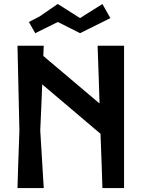

<svg xmlns="http://www.w3.org/2000/svg" viewBox="-20 -952 716 971"><path d="M384.8 -784.2C453.1 -818.4 503.9 -843.8 538.1 -860.4C520.5 -892.6 506.8 -916 498 -931.6C448.2 -900.4 410.2 -877 384.8 -860.4C335 -892.6 296.9 -916 272.5 -931.6C271.5 -931.6 271.5 -931.6 271.5 -931.6C231.4 -904.3 201.2 -883.8 180.7 -869.1C156.2 -856.4 138.7 -846.7 126 -840.8C140.6 -815.4 151.4 -796.9 158.2 -784.2C209 -809.6 247.1 -828.1 272.5 -840.8C322.3 -815.4 360.4 -796.9 384.8 -784.2ZM483.4 -428.7C357.4 -535.2 262.7 -615.2 199.2 -668.9C200.2 -691.4 200.2 -709 201.2 -720.7C141.6 -720.7 97.7 -720.7 68.4 -720.7C73.2 -530.3 76.2 -387.7 78.1 -292C73.2 -162.1 70.3 -65.4 68.4 -1C127.9 -1 171.9 -1 201.2 -1C193.4 -130.9 187.5 -227.5 183.6 -292C188.5 -395.5 191.4 -473.6 193.4 -525.4C325.2 -414.1 422.9 -331.1 488.3 -275.4C493.2 -153.3 496.1 -62.5 498 -1C546.9 -1 583 -1 607.4 -1C607.4 -321.3 607.4 -561.5 607.4 -720.7C547.9 -720.7 503.9 -720.7 473.6 -720.7C478.5 -590.8 481.4 -494.1 483.4 -428.7Z"/></svg>

Font: DropForged
Style: Regular
Weight: 400
Designer: Antoine
Version: Version 1.0